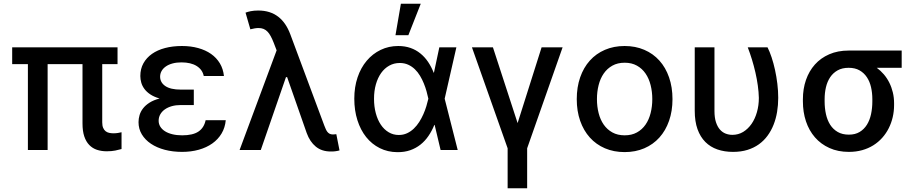

<svg xmlns="http://www.w3.org/2000/svg" viewBox="-20 -797 4870 1020"><path d="M44.7 -456.3V-545.5H604.4V-456.3H523.1V-147Q523.1 -128.9 528.1 -117.5Q533 -106.2 541.2 -99.8Q549.4 -93.4 560.2 -91.1Q571 -88.8 583.1 -88.8Q595.2 -88.8 606.9 -90.7Q618.6 -92.7 625.7 -94.5V-5.3Q612.2 -1.4 592.7 2.7Q573.2 6.7 547.2 6.7Q518.5 6.7 494.9 -1.2Q471.2 -9.2 454.2 -26.8Q437.1 -44.4 427.7 -72.4Q418.3 -100.5 418.3 -141V-456.3H233V0H128.2V-456.3Z M715.9 -148.1Q715.9 -166.5 721.4 -185.4Q726.9 -204.2 739.9 -221.1Q752.8 -237.9 774.3 -251.6Q795.8 -265.3 827.8 -273.8Q798.3 -282.3 778.6 -295.5Q758.9 -308.6 747.2 -324.6Q735.4 -340.6 730.5 -358.1Q725.5 -375.7 725.5 -393.1Q725.5 -431.1 741.8 -460.6Q758.2 -490.1 787.3 -510.7Q816.4 -531.2 856.9 -541.9Q897.4 -552.6 946.4 -552.6Q993.6 -552.6 1032.8 -541.7Q1072.1 -530.9 1101.2 -510.5Q1130.3 -490.1 1148.1 -460.4Q1165.8 -430.8 1169.7 -393.1H1062.5Q1055.4 -427.2 1024.7 -446.4Q994 -465.6 943.9 -465.6Q917.6 -465.6 896.7 -459.9Q875.7 -454.2 861 -443.9Q846.2 -433.6 838.4 -419.7Q830.6 -405.9 830.6 -389.2Q831 -358.3 858.5 -339.7Q886 -321 940.3 -321H1009.6V-239H940.3Q914.4 -239 892.9 -233Q871.4 -226.9 855.8 -215.9Q840.2 -204.9 831.5 -189.5Q822.8 -174 822.8 -155.5Q822.8 -138.5 831.5 -124.3Q840.2 -110.1 856.4 -99.8Q872.5 -89.5 895.8 -83.8Q919 -78.1 947.8 -78.1Q1004.3 -78.1 1034.1 -98Q1063.9 -117.9 1072.4 -158.4H1179.3Q1175.8 -119 1157.1 -87.7Q1138.5 -56.5 1107.8 -34.8Q1077.1 -13.1 1036.2 -1.6Q995.4 9.9 947.4 9.9Q898.1 9.9 855.6 -1.2Q813.2 -12.4 782.1 -33.2Q751.1 -54 733.5 -83.1Q715.9 -112.2 715.9 -148.1Z M1252.8 0 1449.6 -529.5 1433.9 -570.3Q1426.1 -590.2 1418.1 -604.9Q1410.2 -619.7 1400.7 -629.3Q1391.3 -638.8 1379.8 -643.5Q1368.3 -648.1 1353.3 -648.1Q1344.1 -648.1 1333.3 -646.3Q1322.4 -644.5 1310 -641.3L1284.4 -729.8Q1294.7 -734 1312.1 -737.6Q1329.5 -741.1 1351.9 -741.1Q1384.2 -741.1 1410.5 -732.8Q1436.8 -724.4 1457.9 -708.3Q1479 -692.1 1495 -668.5Q1511 -644.9 1522.4 -614.3L1703.1 -129.3Q1707 -119.7 1710.6 -111.3Q1714.1 -103 1719.1 -96.6Q1724.1 -90.2 1731 -86.5Q1737.9 -82.7 1748.6 -82.7Q1752.8 -82.7 1757.8 -83.3Q1762.8 -83.8 1766.7 -84.2L1783.7 2.1Q1773.4 5 1761.2 6.6Q1748.9 8.2 1736.9 7.8Q1689.3 7.8 1657.7 -18.1Q1626.1 -44 1609.4 -90.2L1505.3 -387.4H1499.3L1365.4 0Z M1862.2 -272.7Q1862.2 -334.5 1879.6 -386Q1897 -437.5 1928.3 -474.4Q1959.5 -511.4 2002.3 -532Q2045.1 -552.6 2095.5 -552.6Q2131.4 -552.6 2160.7 -542.3Q2190 -532 2213.2 -513.1Q2236.5 -494.3 2254.1 -468.2Q2271.7 -442.1 2284.1 -410.5H2285.2L2313.9 -545.5H2404.5L2342.3 -272.7L2411.6 0H2320.7L2289.1 -133.2H2287.3Q2274.5 -101.6 2256.2 -74.8Q2237.9 -47.9 2213.8 -28.8Q2189.6 -9.6 2159.1 1.1Q2128.6 11.7 2090.9 11.4Q2039.8 11 1997.5 -10.1Q1955.3 -31.2 1925.2 -68.9Q1895.2 -106.5 1878.7 -158.6Q1862.2 -210.6 1862.2 -272.7ZM2098.4 -79.9Q2122.5 -79.9 2142.4 -89.1Q2162.3 -98.4 2178.4 -113.8Q2194.6 -129.3 2207.2 -149.1Q2219.8 -169 2229.2 -190.3Q2238.6 -211.6 2245 -232.8Q2251.4 -253.9 2255.3 -271.3L2255.7 -272.7L2255.3 -274.1Q2251.8 -291.5 2245.9 -312.3Q2240.1 -333.1 2231.5 -354Q2223 -375 2211.3 -394.5Q2199.6 -414.1 2183.9 -429.2Q2168.3 -444.2 2148.4 -453.3Q2128.6 -462.4 2103.7 -462.4Q2073.2 -462.4 2047.9 -448.3Q2022.7 -434.3 2004.8 -409.1Q1986.9 -383.9 1976.9 -348.9Q1967 -313.9 1967 -272Q1967 -230.8 1976.4 -195.7Q1985.8 -160.5 2003 -134.8Q2020.2 -109 2044.6 -94.5Q2068.9 -79.9 2098.4 -79.9ZM2081 -610.1 2109.7 -777H2215.2L2149.5 -610.1Z M2487.2 -545.5H2598.7L2729.8 -143.1L2857.2 -545.5H2968.8L2780.5 -9.2V203.1H2676.8V-9.2Z M3044 -270.2Q3044 -333.8 3062.1 -386Q3080.3 -438.2 3113.5 -475.1Q3146.7 -512.1 3193.7 -532.3Q3240.8 -552.6 3298.3 -552.6Q3355.8 -552.6 3402.9 -532.3Q3449.9 -512.1 3483.1 -475.1Q3516.3 -438.2 3534.4 -386Q3552.6 -333.8 3552.6 -270.2Q3552.6 -207 3534.4 -155.2Q3516.3 -103.3 3483.1 -66.4Q3449.9 -29.5 3402.9 -9.2Q3355.8 11 3298.3 11Q3240.8 11 3193.7 -9.2Q3146.7 -29.5 3113.5 -66.4Q3080.3 -103.3 3062.1 -155.2Q3044 -207 3044 -270.2ZM3151.3 -270.6Q3151.3 -231.2 3160.2 -196.2Q3169 -161.2 3187.3 -134.9Q3205.6 -108.7 3233.3 -93.4Q3261 -78.1 3298.7 -78.1Q3335.9 -78.1 3363.6 -93.4Q3391.3 -108.7 3409.4 -134.9Q3427.6 -161.2 3436.4 -196.2Q3445.3 -231.2 3445.3 -270.6Q3445.3 -309.7 3436.4 -344.8Q3427.6 -380 3409.4 -406.4Q3391.3 -432.9 3363.6 -448.3Q3335.9 -463.8 3298.7 -463.8Q3261 -463.8 3233.3 -448.3Q3205.6 -432.9 3187.3 -406.4Q3169 -380 3160.2 -344.8Q3151.3 -309.7 3151.3 -270.6Z M3775.6 -545.5V-207.4Q3775.6 -171.9 3783.6 -147.7Q3791.5 -123.6 3804.7 -108.7Q3817.8 -93.8 3835 -87.2Q3852.3 -80.6 3870.7 -80.6Q3902.3 -80.6 3928.1 -96.2Q3953.8 -111.9 3972.5 -138.7Q3991.1 -165.5 4001.2 -201.2Q4011.4 -236.9 4011.4 -277Q4010.7 -308.2 4005.9 -342.7Q4001.1 -377.1 3993.1 -412.1Q3985.1 -447.1 3974.6 -481.2Q3964.1 -515.3 3952.4 -545.5H4057.5Q4068.9 -523.1 4079.2 -492.2Q4089.5 -461.3 4097.3 -425.6Q4105.1 -389.9 4109.7 -351.9Q4114.3 -313.9 4114.3 -277Q4114.3 -238.6 4108.3 -202.6Q4102.3 -166.5 4089.7 -134.6Q4077.1 -102.6 4057.7 -76.2Q4038.4 -49.7 4011.7 -30.5Q3985.1 -11.4 3950.8 -0.7Q3916.5 9.9 3874.3 9.9Q3828.8 9.9 3791.4 -3Q3753.9 -16 3727.1 -42.8Q3700.3 -69.6 3685.5 -110.8Q3670.8 -152 3670.8 -208.8V-545.5Z M4245.4 -269.9Q4245.4 -324.9 4261.7 -372.2Q4278.1 -419.4 4309.1 -454.2Q4340.2 -489 4385.5 -508.7Q4430.8 -528.4 4488.3 -528.4H4770.2V-436.8H4637.8Q4658.7 -421.5 4675.8 -401.5Q4692.8 -381.4 4704.7 -357.4Q4716.6 -333.5 4723.2 -306.1Q4729.8 -278.8 4729.8 -248.6V-238.6Q4729.8 -205.6 4722.5 -174.4Q4715.2 -143.1 4701.3 -115.6Q4687.5 -88.1 4666.9 -65Q4646.3 -41.9 4619.7 -25.2Q4593 -8.5 4560.4 0.7Q4527.7 9.9 4489.7 9.9Q4431.8 9.9 4386.4 -10.7Q4340.9 -31.2 4309.5 -67.3Q4278.1 -103.3 4261.7 -152.3Q4245.4 -201.3 4245.4 -258.5ZM4360.8 -258.5Q4360.8 -222.7 4367.9 -190.5Q4375 -158.4 4390.4 -134.2Q4405.9 -110.1 4430.4 -95.9Q4454.9 -81.7 4489.7 -81.7Q4523.1 -81.7 4546.7 -95.9Q4570.3 -110.1 4585.4 -134.2Q4600.5 -158.4 4607.4 -190.5Q4614.3 -222.7 4614.3 -258.5V-269.9Q4614.3 -303.6 4607.4 -333.8Q4600.5 -364 4585.2 -386.9Q4570 -409.8 4546.2 -423.3Q4522.4 -436.8 4488.3 -436.8Q4454.2 -436.8 4430 -423.3Q4405.9 -409.8 4390.4 -386.9Q4375 -364 4367.9 -333.8Q4360.8 -303.6 4360.8 -269.9Z"/></svg>

Font: Cannonade Med
Style: Regular
Weight: 500
Designer: Rasmus Andersson
Foundry: rsms
Version: Version 3.012;git-f93a4a705